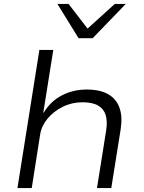

<svg xmlns="http://www.w3.org/2000/svg" viewBox="-20 -960 733 980"><path d="M69 0 181 -705H252L201 -385H203Q239 -444 296.5 -473.5Q354 -503 423 -503Q490 -503 531.5 -479.5Q573 -456 589.5 -411Q606 -366 596 -301L548 0H475L522 -295Q529 -341 519.5 -372.5Q510 -404 481 -421Q452 -438 401 -438Q347 -438 300.5 -415Q254 -392 223 -355Q192 -318 185 -274L142 0ZM381 -765 273 -940H330L427 -814L566 -940H622L453 -765Z"/></svg>

Font: Nunito Sans 7pt SemiExpanded Light
Style: Italic
Weight: 300
Width: 6
Italic angle: -9°
Designer: Vernon Adams
Foundry: Vernon Adams
Version: Version 3.101;gftools[0.9.27]